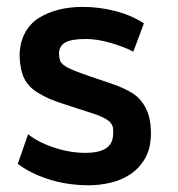

<svg xmlns="http://www.w3.org/2000/svg" viewBox="-20 -533 522 564"><path d="M241.2 11.2Q175.8 11.2 120.1 -7.3Q92.3 -16.6 70.6 -27.8Q48.8 -39.1 32.2 -51.8L62.5 -138.7Q93.3 -114.3 140.1 -99.1Q186 -84 230.5 -84Q271.5 -84 292 -97.7Q312.5 -111.3 312.5 -142.1V-150.9Q312.5 -166.5 300.3 -177.2Q293.9 -182.6 280 -189.2Q266.1 -195.8 244.1 -202.6L172.9 -225.6Q159.2 -230 148.2 -233.9Q137.2 -237.8 127.4 -241.9Q117.7 -246.1 108.6 -250.7Q99.6 -255.4 90.3 -261.2Q63.5 -277.8 51.3 -302.5Q39.1 -327.1 37.6 -367.7Q37.6 -405.8 52.5 -434.6Q67.4 -463.4 93.8 -480Q146 -512.7 223.1 -512.7Q271.5 -512.7 318.8 -500.5Q366.2 -488.3 402.8 -464.4L371.6 -381.3Q342.3 -396.5 302.7 -407.7Q264.6 -418.5 231.9 -418.5Q190.4 -418.5 171.9 -408.2Q153.3 -397.9 153.3 -374.5Q153.8 -362.8 156.5 -355.2Q159.2 -347.7 168 -341.1Q176.8 -334.5 194.6 -327.1Q212.4 -319.8 243.2 -309.1L308.1 -287.1Q346.7 -273.9 370.6 -258.3Q394.5 -242.7 408.9 -214.1Q423.3 -185.5 423.3 -141.6Q423.3 -98.1 406.7 -68.8Q390.1 -39.6 363.8 -21.7Q337.4 -3.9 304.9 3.7Q272.5 11.2 241.2 11.2Z"/></svg>

Font: Ride
Style: Bold
Weight: 700
Version: Version 3.000